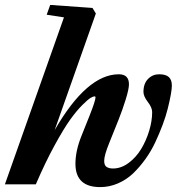

<svg xmlns="http://www.w3.org/2000/svg" viewBox="-51 -745 715 776"><path d="M-31.2 0 207.5 -674.8 137.7 -685.5 151.9 -725.1 322.8 -712.9 336.4 -690.4 169.9 -219.2Q300.3 -444.8 429.2 -444.8Q470.2 -444.8 470.2 -404.3Q470.2 -385.3 457 -342.8Q443.8 -300.3 428.2 -261.2L390.6 -167.5Q370.1 -117.2 370.1 -95.2Q370.1 -76.7 379.9 -70.3Q389.6 -64 405.8 -64Q438.5 -64 468.8 -86.4Q499 -108.9 519.5 -142.8Q540 -176.8 552 -216.6Q564 -256.3 564 -292Q564 -310.1 546.4 -333Q528.8 -356 528.8 -373.5Q528.8 -407.2 547.4 -426Q565.9 -444.8 592.3 -444.8Q619.1 -444.8 631.3 -433.6Q643.6 -422.4 643.6 -398.9Q643.6 -386.2 639.4 -362.8Q635.3 -339.4 627.4 -307.6Q619.6 -275.9 606.4 -240.7Q593.3 -205.6 576.4 -169.7Q559.6 -133.8 536.4 -101.6Q513.2 -69.3 486.6 -43.9Q460 -18.6 425.5 -3.7Q391.1 11.2 354 11.2Q253.9 11.2 253.9 -83Q253.9 -135.3 278.3 -195.8L311.5 -278.8Q335 -338.4 335 -351.6Q335 -355.5 331.1 -355.5Q325.7 -355.5 315.2 -349.4Q304.7 -343.3 282 -320.8Q259.3 -298.3 233.4 -262.5Q207.5 -226.6 169.9 -158Q132.3 -89.4 93.8 0Z"/></svg>

Font: Elstob Grade
Style: Italic
Weight: 400
Italic angle: -20°
Designer: Peter S. Baker
Version: Version 1.015